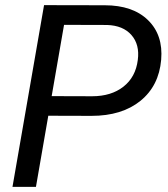

<svg xmlns="http://www.w3.org/2000/svg" viewBox="-20 -731 657 751"><path d="M168.9 -278.3 120.6 0H28.8L152.3 -710.9L389.6 -710.4Q499.5 -710.4 559.1 -652.1Q618.7 -593.8 610.4 -497.1Q601.6 -395 529.1 -336.4Q456.5 -277.8 337.9 -277.8ZM182.1 -355 340.3 -354.5Q415 -354.5 462.9 -392.1Q510.7 -429.7 519 -496.6Q526.9 -556.6 494.1 -594Q461.4 -631.3 398.9 -633.3L230.5 -633.8Z"/></svg>

Font: Roboto
Style: Italic
Weight: 400
Italic angle: -12°
Designer: Google
Version: Version 2.134; 2016; ttfautohint (v1.6)